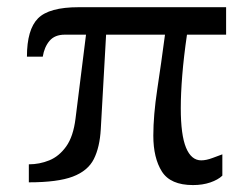

<svg xmlns="http://www.w3.org/2000/svg" viewBox="-20 -520 701 546"><path d="M528.8 6.3Q464.8 6.3 440.4 -32.2Q416 -70.8 416 -134.3Q416 -191.9 427.2 -266.1Q438.5 -340.3 449.2 -421.4H281.7L266.6 -152.8Q263.7 -101.1 246.8 -67.6Q230 -34.2 187 -17.8Q144 -1.5 62 -1.5V-52.7Q92.3 -52.7 120.1 -64Q147.9 -75.2 168.2 -103.5Q188.5 -131.8 194.8 -183.1L224.6 -421.4H164.1Q135.7 -421.4 120.8 -403.8Q106 -386.2 101.6 -358.9H56.6Q56.6 -436 88.1 -467.8Q119.6 -499.5 203.6 -499.5H623V-421.4H511.7Q502.4 -357.4 498.3 -305.7Q494.1 -253.9 494.1 -212.4Q494.1 -136.2 509 -100.1Q523.9 -64 552.2 -64Q566.4 -64 584.5 -70.8Q602.5 -77.6 612.3 -81.1V-20.5Q600.1 -8.8 578.1 -1.2Q556.2 6.3 528.8 6.3Z"/></svg>

Font: Pontano Sans Medium
Style: Regular
Weight: 500
Designer: Vernon Adams
Foundry: Vernon Adams
Version: Version 2.001